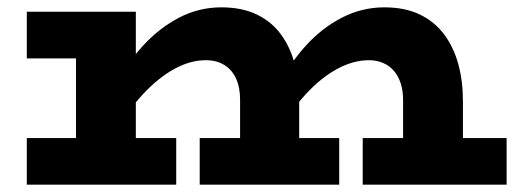

<svg xmlns="http://www.w3.org/2000/svg" viewBox="-20 -503 1405 523"><path d="M53 -344V-471H296V-344ZM187 -44V-471H350V-44ZM53 0V-127H460V0ZM634 -44V-231Q634 -265 623 -289Q612 -313 591 -326Q570 -339 541 -339Q498 -339 454.5 -315Q411 -291 370 -247Q329 -203 294 -144V-268Q325 -330 369.5 -378.5Q414 -427 468 -455Q522 -483 583 -483Q639 -483 679.5 -463.5Q720 -444 745.5 -409Q771 -374 783 -328Q795 -282 795 -227V-44ZM524 0V-127H904V0ZM1078 -44V-231Q1078 -256 1071.5 -276Q1065 -296 1053 -310Q1041 -324 1023.5 -331.5Q1006 -339 985 -339Q942 -339 898 -315Q854 -291 813.5 -247Q773 -203 738 -144V-268Q769 -330 813 -378.5Q857 -427 911.5 -455Q966 -483 1027 -483Q1083 -483 1123.5 -463.5Q1164 -444 1190 -409Q1216 -374 1228.5 -328Q1241 -282 1241 -227V-44ZM968 0V-127H1360V0Z"/></svg>

Font: BioRhyme SemiExpanded ExtraBold
Style: Regular
Weight: 800
Width: 6
Designer: Aoife Mooney
Foundry: Aoife Mooney Type
Version: Version 1.600;gftools[0.9.33]